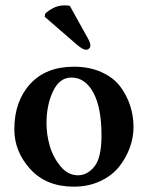

<svg xmlns="http://www.w3.org/2000/svg" viewBox="-20 -696 559 726"><path d="M244.1 -673.8 313 -549.8Q321.8 -533.7 321.8 -523.9Q321.8 -517.1 316.9 -512.5Q312 -507.8 305.2 -507.8Q293 -507.8 270 -527.8L148.9 -632.8L150.9 -644Q159.7 -653.8 179.9 -664.8Q200.2 -675.8 224.1 -675.8Q236.3 -675.8 244.1 -673.8ZM250 -402.8Q205.1 -402.8 180.4 -350.8Q155.8 -298.8 155.8 -229Q155.8 -188 168 -145Q180.2 -102.1 208.5 -67.6Q236.8 -33.2 274.9 -33.2Q310.1 -33.2 336.9 -66.2Q363.8 -99.1 363.8 -184.1Q363.8 -289.1 332.8 -345.9Q301.8 -402.8 250 -402.8ZM34.2 -207Q34.2 -313 94 -378.4Q153.8 -443.8 259.8 -443.8Q317.9 -443.8 363.5 -423.3Q409.2 -402.8 434.6 -368.9Q460 -335 472.4 -295.9Q484.9 -256.8 484.9 -215.8Q484.9 -176.8 470.9 -137.9Q457 -99.1 430.4 -65.7Q403.8 -32.2 359.4 -11.2Q314.9 9.8 258.8 9.8Q154.8 9.8 94.5 -56.6Q34.2 -123 34.2 -207Z"/></svg>

Font: Linux Libertine
Style: Semibold
Weight: 600
Designer: Philipp H. Poll
Foundry: Philipp H. Poll
Version: Version 5.1.2 ; ttfautohint (v0.9)